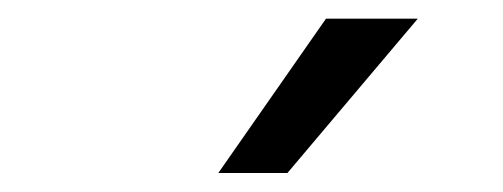

<svg xmlns="http://www.w3.org/2000/svg" viewBox="-20 -804 537 205"><path d="M213.1 -619.3 328.1 -784.1H426.1L286.9 -619.3Z"/></svg>

Font: Inter UI
Style: Italic
Weight: 400
Italic angle: -9.39999°
Designer: Rasmus Andersson
Foundry: rsms
Version: 3.2;8d6f07862